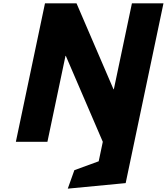

<svg xmlns="http://www.w3.org/2000/svg" viewBox="-20 -845 994 1144"><path d="M370.2 -512H372.2L592.5 0L568.1 116L423 169L383.8 279L728.8 246L780.5 0L954 -825H766L658.3 -313H656.3L436 -825H248L74.5 0H262.5Z"/></svg>

Font: Hussar
Style: BdOblTwo
Weight: 700
Foundry: Cannot Into Space Fonts
Version: Version 2.00